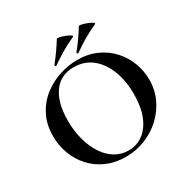

<svg xmlns="http://www.w3.org/2000/svg" viewBox="-181 -972 1128 1148"><g transform="rotate(-30 383.0 -398.0)"><path d="M366 12Q294 12 235.5 -13.5Q177 -39 135.5 -84Q94 -129 71.5 -187.5Q49 -246 49 -312Q49 -393 80.5 -454Q112 -515 164 -555.5Q216 -596 278 -616Q340 -636 401 -636Q475 -636 533.5 -609.5Q592 -583 633 -538Q674 -493 695.5 -436Q717 -379 717 -319Q717 -249 689 -189Q661 -129 612.5 -84Q564 -39 500.5 -13.5Q437 12 366 12ZM399 -13Q455 -13 499 -45Q543 -77 568.5 -139Q594 -201 594 -290Q594 -382 566 -454Q538 -526 486 -567.5Q434 -609 361 -609Q270 -609 221 -540Q172 -471 172 -349Q172 -276 189 -214.5Q206 -153 236.5 -107.5Q267 -62 308.5 -37.5Q350 -13 399 -13ZM277 -668Q273 -666 269.5 -670Q266 -674 269 -678Q295 -710 317.5 -742Q340 -774 359 -805Q361 -810 377.5 -806.5Q394 -803 413.5 -795.5Q433 -788 445 -780Q457 -772 449 -768Q398 -745 358 -721Q318 -697 277 -668ZM429 -668Q425 -666 422 -670Q419 -674 421 -678Q447 -709 469.5 -741.5Q492 -774 511 -805Q513 -810 529.5 -806.5Q546 -803 565.5 -795.5Q585 -788 597 -780Q609 -772 601 -768Q550 -745 510 -721Q470 -697 429 -668Z"/></g></svg>

Font: Cormorant Light
Style: Regular
Weight: 300
Designer: Christian Thalmann (Catharsis Fonts)
Foundry: Catharsis Fonts
Version: Version 4.000